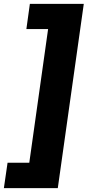

<svg xmlns="http://www.w3.org/2000/svg" viewBox="-60 -845 452 990"><path d="M372 -825H94L76 -695H188L91 -6H-21L-40 125H238Z"/></svg>

Font: Fira Sans ExtraBold
Style: Italic
Weight: 800
Italic angle: -8°
Designer: bBox Type GmbH & Carrois Corporate GbR & Edenspiekermann AG
Foundry: bBox Type GmbH & Carrois Corporate GbR & Edenspiekermann AG
Version: Version 4.301;PS 004.301;hotconv 1.0.88;makeotf.lib2.5.64775